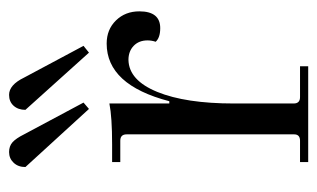

<svg xmlns="http://www.w3.org/2000/svg" viewBox="-158 -541 699 423"><g transform="rotate(-90 191.5 -329.5)"><path d="M163 -483 35 -623Q35 -639 44.5 -649Q54 -659 68 -659Q81 -659 89.5 -651.5Q98 -644 107 -626L177 -495ZM287 -483 161 -623Q161 -639 170 -649Q179 -659 194 -659Q216 -659 232 -626L302 -495ZM46 0V-18H93Q107 -18 107 -31V-400Q107 -414 93 -414H46V-432H85Q145 -432 175 -438V-306H180Q216 -444 307 -444Q338 -444 358 -423.5Q378 -403 378 -372Q378 -326 341 -326Q320 -326 311 -336Q314 -345 314 -354Q314 -373 302 -384.5Q290 -396 271 -396Q226 -395 200.5 -332.5Q175 -270 175 -164V-32Q175 -18 189 -18H257V0Z"/></g></svg>

Font: Arapey Thin
Style: Regular
Weight: 100
Designer: Eduardo Rodriguez Tunni
Foundry: Eduardo Rodriguez Tunni
Version: Version 4.000;hotconv 1.0.109;makeotfexe 2.5.65596